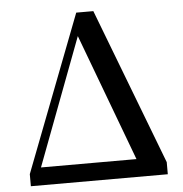

<svg xmlns="http://www.w3.org/2000/svg" viewBox="-53 -791 802 841"><g transform="rotate(-5 348.5 -370.0)"><path d="M311 -637.2 100.1 -78.1H520ZM61 0H48.8V-53.2L313 -740.2H388.2L650.9 -53.2V0Z"/></g></svg>

Font: Source Han Serif TW SemiBold
Style: Regular
Weight: 600
Designer: Ryoko NISHIZUKA Ë•øÂ°öÊ∂ºÂ≠ê (kana & ideographs); Frank Grie√ühammer (Latin, Greek & Cyrillic); Wenlong ZHANG Âº†ÊñáÈæô 
Foundry: Adobe
Version: Version 2.003;hotconv 1.1.1;makeotfexe 2.6.0